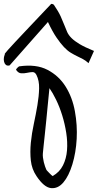

<svg xmlns="http://www.w3.org/2000/svg" viewBox="-91 -966 509 998"><path d="M98.6 -50.8Q74.2 -86.9 69.3 -131.3Q64.5 -175.8 69.3 -224.6Q74.2 -273.4 85 -323.2Q95.7 -373 103.5 -419.4Q111.3 -465.8 112.3 -506.3Q113.3 -546.9 98.6 -576.2Q90.8 -591.8 77.6 -591.3Q64.5 -590.8 49.3 -587.4Q34.2 -584 19 -585Q3.9 -585.9 -7.8 -603.5Q-6.8 -607.4 -0.5 -613.8Q5.9 -620.1 8.8 -621.1Q96.7 -633.8 155.8 -603Q214.8 -572.3 250 -516.1Q285.2 -460 298.3 -387.7Q311.5 -315.4 307.6 -244.1Q303.7 -172.9 285.2 -111.8Q266.6 -50.8 238.3 -17.6Q210 15.6 173.8 11.7Q137.7 7.8 98.6 -50.8ZM149.4 -85Q150.4 -82 155.3 -77.1Q160.2 -72.3 165.5 -66.4Q170.9 -60.5 175.8 -56.2Q180.7 -51.8 182.6 -50.8Q218.8 -71.3 236.3 -106.4Q253.9 -141.6 257.3 -184.6Q260.7 -227.5 253.4 -274.9Q246.1 -322.3 232.4 -366.2Q218.8 -410.2 200.7 -447.3Q182.6 -484.4 166 -507.8Q165 -495.1 162.1 -468.8Q159.2 -442.4 156.2 -409.2Q153.3 -376 149.4 -338.9Q145.5 -301.8 142.1 -268.1Q138.7 -234.4 135.7 -208Q132.8 -181.6 131.8 -168.9Q130.9 -159.2 132.3 -147Q133.8 -134.8 136.7 -123Q139.6 -111.3 143.1 -101.1Q146.5 -90.8 149.4 -85ZM369.1 -637.7Q354.5 -651.4 339.4 -659.2Q324.2 -667 309.1 -674.3Q293.9 -681.6 276.9 -691.9Q259.8 -702.1 241.7 -721.2Q223.6 -740.2 202.6 -771Q181.6 -801.8 158.2 -851.6L-41 -626Q-53.7 -623 -60.5 -628.9Q-67.4 -634.8 -69.8 -645Q-72.3 -655.3 -70.8 -665.5Q-69.3 -675.8 -66.4 -681.6Q-65.4 -684.6 -66.4 -684.6Q-67.4 -684.6 -64 -689.5Q-60.5 -694.3 -49.3 -707Q-38.1 -719.7 -11.7 -748Q14.6 -776.4 59.1 -823.2Q103.5 -870.1 172.9 -943.4Q174.8 -947.3 181.2 -945.3Q187.5 -943.4 189.5 -940.4Q212.9 -906.2 224.6 -880.4Q236.3 -854.5 243.7 -835Q251 -815.4 258.3 -799.3Q265.6 -783.2 280.8 -768.1Q295.9 -752.9 322.8 -736.8Q349.6 -720.7 397.5 -701.2Z"/></svg>

Font: Over the Rainbow
Style: Regular
Weight: 400
Designer: Kimberly Geswein
Foundry: Kimberly Geswein
Version: Version 1.002 2010